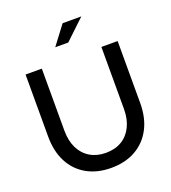

<svg xmlns="http://www.w3.org/2000/svg" viewBox="-163 -1036 1038 1166"><g transform="rotate(-20 356.5 -452.5)"><path d="M356 11Q265 11 198 -27Q131 -65 95 -134.5Q59 -204 59 -299V-700H164V-299Q164 -234 187.5 -186Q211 -138 254.5 -112Q298 -86 356 -86Q416 -86 459 -112Q502 -138 525.5 -186Q549 -234 549 -299V-700H654V-299Q654 -204 617.5 -134.5Q581 -65 514 -27Q447 11 356 11ZM285 -794 377 -916H498L369 -794Z"/></g></svg>

Font: Red Hat Display SemiBold
Style: Regular
Weight: 600
Designer: Pentagram, MCKL
Foundry: Pentagram, MCKL
Version: Version 1.023